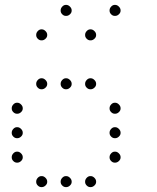

<svg xmlns="http://www.w3.org/2000/svg" viewBox="-20 -793 640 785"><path d="M249 -773Q241 -773 234.5 -766Q228 -759 228 -751V-749Q228 -741 234.5 -734.5Q241 -728 249 -728H251Q259 -728 266 -734.5Q273 -741 273 -749V-751Q273 -759 266 -766Q259 -773 251 -773ZM449 -773Q441 -773 434.5 -766Q428 -759 428 -751V-749Q428 -741 434.5 -734.5Q441 -728 449 -728H451Q459 -728 466 -734.5Q473 -741 473 -749V-751Q473 -759 466 -766Q459 -773 451 -773ZM149 -673Q141 -673 134.5 -666Q128 -659 128 -651V-649Q128 -641 134.5 -634.5Q141 -628 149 -628H151Q159 -628 166 -634.5Q173 -641 173 -649V-651Q173 -659 166 -666Q159 -673 151 -673ZM349 -673Q341 -673 334.5 -666Q328 -659 328 -651V-649Q328 -641 334.5 -634.5Q341 -628 349 -628H351Q359 -628 366 -634.5Q373 -641 373 -649V-651Q373 -659 366 -666Q359 -673 351 -673ZM149 -473Q141 -473 134.5 -466Q128 -459 128 -451V-449Q128 -441 134.5 -434.5Q141 -428 149 -428H151Q159 -428 166 -434.5Q173 -441 173 -449V-451Q173 -459 166 -466Q159 -473 151 -473ZM249 -473Q241 -473 234.5 -466Q228 -459 228 -451V-449Q228 -441 234.5 -434.5Q241 -428 249 -428H251Q259 -428 266 -434.5Q273 -441 273 -449V-451Q273 -459 266 -466Q259 -473 251 -473ZM349 -473Q341 -473 334.5 -466Q328 -459 328 -451V-449Q328 -441 334.5 -434.5Q341 -428 349 -428H351Q359 -428 366 -434.5Q373 -441 373 -449V-451Q373 -459 366 -466Q359 -473 351 -473ZM49 -373Q41 -373 34.5 -366Q28 -359 28 -351V-349Q28 -341 34.5 -334.5Q41 -328 49 -328H51Q59 -328 66 -334.5Q73 -341 73 -349V-351Q73 -359 66 -366Q59 -373 51 -373ZM449 -373Q441 -373 434.5 -366Q428 -359 428 -351V-349Q428 -341 434.5 -334.5Q441 -328 449 -328H451Q459 -328 466 -334.5Q473 -341 473 -349V-351Q473 -359 466 -366Q459 -373 451 -373ZM49 -273Q41 -273 34.5 -266Q28 -259 28 -251V-249Q28 -241 34.5 -234.5Q41 -228 49 -228H51Q59 -228 66 -234.5Q73 -241 73 -249V-251Q73 -259 66 -266Q59 -273 51 -273ZM449 -273Q441 -273 434.5 -266Q428 -259 428 -251V-249Q428 -241 434.5 -234.5Q441 -228 449 -228H451Q459 -228 466 -234.5Q473 -241 473 -249V-251Q473 -259 466 -266Q459 -273 451 -273ZM49 -173Q41 -173 34.5 -166Q28 -159 28 -151V-149Q28 -141 34.5 -134.5Q41 -128 49 -128H51Q59 -128 66 -134.5Q73 -141 73 -149V-151Q73 -159 66 -166Q59 -173 51 -173ZM449 -173Q441 -173 434.5 -166Q428 -159 428 -151V-149Q428 -141 434.5 -134.5Q441 -128 449 -128H451Q459 -128 466 -134.5Q473 -141 473 -149V-151Q473 -159 466 -166Q459 -173 451 -173ZM149 -73Q141 -73 134.5 -66Q128 -59 128 -51V-49Q128 -41 134.5 -34.5Q141 -28 149 -28H151Q159 -28 166 -34.5Q173 -41 173 -49V-51Q173 -59 166 -66Q159 -73 151 -73ZM249 -73Q241 -73 234.5 -66Q228 -59 228 -51V-49Q228 -41 234.5 -34.5Q241 -28 249 -28H251Q259 -28 266 -34.5Q273 -41 273 -49V-51Q273 -59 266 -66Q259 -73 251 -73ZM349 -73Q341 -73 334.5 -66Q328 -59 328 -51V-49Q328 -41 334.5 -34.5Q341 -28 349 -28H351Q359 -28 366 -34.5Q373 -41 373 -49V-51Q373 -59 366 -66Q359 -73 351 -73Z"/></svg>

Font: Doto Rounded Light
Style: Regular
Weight: 300
Monospace: yes
Version: Version 1.000